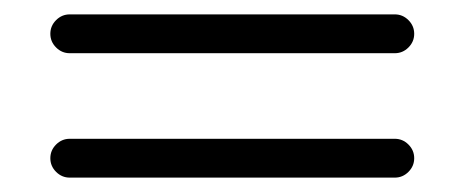

<svg xmlns="http://www.w3.org/2000/svg" viewBox="-20 -490 646 267"><path d="M77 -416Q66 -416 58 -424Q50 -432 50 -443Q50 -454 58 -462Q66 -470 77 -470H529Q540 -470 548 -462Q556 -454 556 -443Q556 -432 548 -424Q540 -416 529 -416ZM77 -243Q66 -243 58 -251Q50 -259 50 -270Q50 -281 58 -289Q66 -297 77 -297H529Q540 -297 548 -289Q556 -281 556 -270Q556 -259 548 -251Q540 -243 529 -243Z"/></svg>

Font: Kiwi Maru Light
Style: Regular
Weight: 300
Designer: Hiroki-Chan
Version: Version 1.100